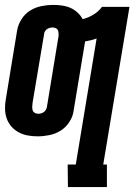

<svg xmlns="http://www.w3.org/2000/svg" viewBox="-27 -548 548 783"><path d="M250 215 249 123H282L367 -391Q356 -387 344 -384Q332 -381 320 -379L273 -95Q270 -72 255.5 -50Q241 -28 220 -15Q199 -2 174.5 3Q150 8 127 8Q106 8 86.5 4.5Q67 1 50 -8Q33 -17 20 -31.5Q7 -46 0.5 -64.5Q-6 -83 -6.5 -103.5Q-7 -124 -3 -145L43 -425Q47 -448 61 -470Q75 -492 96 -505Q117 -518 141.5 -523Q166 -528 189 -528Q208 -528 226 -525.5Q244 -523 260 -516Q276 -509 289 -497Q302 -485 310 -470Q332 -475 353.5 -488Q375 -501 389 -520H501L394 123H409V215ZM129 -84Q134 -84 140 -85.5Q146 -87 151 -90.5Q156 -94 159.5 -99.5Q163 -105 164 -110L210 -390Q212 -398 212 -406Q212 -414 210.5 -421Q209 -428 202.5 -432Q196 -436 188 -436Q183 -436 176.5 -434.5Q170 -433 165 -429.5Q160 -426 156.5 -420.5Q153 -415 153 -410L106 -130Q105 -122 104.5 -114Q104 -106 106 -99Q108 -92 114.5 -88Q121 -84 129 -84Z"/></svg>

Font: Iosevka Curly Slab Heavy
Style: Italic
Weight: 900
Italic angle: -9°
Monospace: yes
Designer: Belleve Invis
Foundry: Belleve Invis
Version: Version 22.1.2; ttfautohint (v1.8.4)